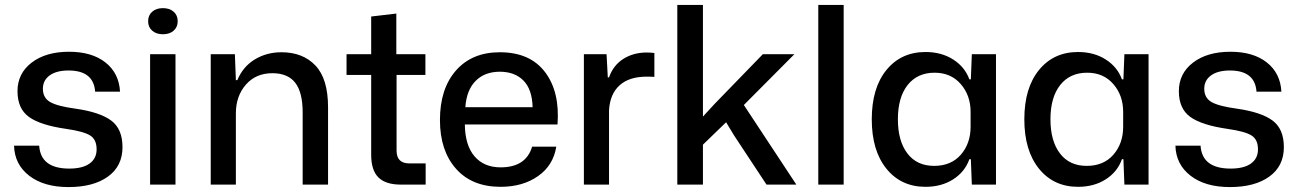

<svg xmlns="http://www.w3.org/2000/svg" viewBox="-20 -749 5269 779"><path d="M258 10Q158 10 98.5 -36Q39 -82 37 -158H139Q145 -65 261 -65Q315 -65 343.5 -85.5Q372 -106 372 -143Q372 -183 345.5 -199.5Q319 -216 249 -226Q144 -241 97.5 -274.5Q51 -308 51 -379Q51 -451 108.5 -495Q166 -539 260 -539Q353 -539 408 -495.5Q463 -452 467 -377H366Q360 -463 258 -463Q209 -463 181.5 -443Q154 -423 154 -389Q154 -352 183.5 -335Q213 -318 287 -308Q385 -294 431 -260Q477 -226 477 -152Q477 -75 418 -32.5Q359 10 258 10Z M589 0V-529H692V0ZM684.5 -624.5Q668 -610 641 -610Q614 -610 597.5 -624.5Q581 -639 581 -663Q581 -687 597.5 -701.5Q614 -716 641 -716Q668 -716 684.5 -701.5Q701 -687 701 -663Q701 -639 684.5 -624.5Z M835 0V-529H933L937 -424H943Q966 -479 1014 -508Q1062 -537 1122 -537Q1209 -537 1260 -483Q1311 -429 1311 -314V0H1208V-293Q1208 -374 1178 -413Q1148 -452 1085 -452Q1018 -452 977.5 -405.5Q937 -359 937 -289V0Z M1606 0Q1545 0 1515.5 -29Q1486 -58 1486 -121V-445H1386V-529H1486V-682L1588 -694V-529H1706V-445H1589V-138Q1589 -86 1641 -86H1707V0Z M2011 9Q1895 9 1830 -64.5Q1765 -138 1765 -262Q1765 -389 1830 -463Q1895 -537 2008 -537Q2130 -537 2191 -457Q2252 -377 2242 -244H1866Q1867 -159 1905.5 -114.5Q1944 -70 2011 -70Q2114 -70 2139 -154H2237Q2225 -78 2163 -34.5Q2101 9 2011 9ZM1868 -314H2141Q2139 -387 2103.5 -422.5Q2068 -458 2008 -458Q1947 -458 1910 -421Q1873 -384 1868 -314Z M2349 0V-529H2441L2446 -435H2451Q2468 -484 2509 -510Q2550 -536 2604 -536Q2617 -536 2635 -534V-437Q2627 -438 2603 -438Q2533 -438 2494 -403Q2455 -368 2451 -302V0Z M2728 0V-729H2832V-276L2878 -326L3075 -529H3203L2998 -323L3211 0H3090L2958 -200L2926 -253L2832 -162V0Z M3300 0V-729H3403V0Z M3735 9Q3636 9 3576.5 -64.5Q3517 -138 3517 -265Q3517 -392 3576.5 -465Q3636 -538 3735 -538Q3800 -538 3847.5 -507.5Q3895 -477 3913 -427H3919L3923 -529H4021V0H3923L3919 -103H3913Q3895 -52 3847.5 -21.5Q3800 9 3735 9ZM3770 -76Q3839 -76 3878.5 -121.5Q3918 -167 3918 -235V-295Q3918 -362 3878 -408Q3838 -454 3772 -454Q3702 -454 3662.5 -404Q3623 -354 3623 -265Q3623 -177 3661.5 -126.5Q3700 -76 3770 -76Z M4354 9Q4255 9 4195.5 -64.5Q4136 -138 4136 -265Q4136 -392 4195.5 -465Q4255 -538 4354 -538Q4419 -538 4466.5 -507.5Q4514 -477 4532 -427H4538L4542 -529H4640V0H4542L4538 -103H4532Q4514 -52 4466.5 -21.5Q4419 9 4354 9ZM4389 -76Q4458 -76 4497.5 -121.5Q4537 -167 4537 -235V-295Q4537 -362 4497 -408Q4457 -454 4391 -454Q4321 -454 4281.5 -404Q4242 -354 4242 -265Q4242 -177 4280.5 -126.5Q4319 -76 4389 -76Z M4970 10Q4870 10 4810.5 -36Q4751 -82 4749 -158H4851Q4857 -65 4973 -65Q5027 -65 5055.5 -85.5Q5084 -106 5084 -143Q5084 -183 5057.5 -199.5Q5031 -216 4961 -226Q4856 -241 4809.5 -274.5Q4763 -308 4763 -379Q4763 -451 4820.5 -495Q4878 -539 4972 -539Q5065 -539 5120 -495.5Q5175 -452 5179 -377H5078Q5072 -463 4970 -463Q4921 -463 4893.5 -443Q4866 -423 4866 -389Q4866 -352 4895.5 -335Q4925 -318 4999 -308Q5097 -294 5143 -260Q5189 -226 5189 -152Q5189 -75 5130 -32.5Q5071 10 4970 10Z"/></svg>

Font: Mona Sans Medium
Style: Regular
Weight: 500
Designer: Deni Anggara
Foundry: GitHub
Version: Version 2.000;Glyphs 3.2.3 (3260)